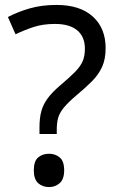

<svg xmlns="http://www.w3.org/2000/svg" viewBox="-20 -744 474 778"><path d="M140 -228Q140 -266 147.5 -293.5Q155 -321 173.5 -346Q192 -371 224 -398Q263 -431 284.5 -453Q306 -475 315 -496Q324 -517 324 -547Q324 -595 293 -621Q262 -647 203 -647Q154 -647 116 -634.5Q78 -622 43 -605L12 -675Q52 -696 100.5 -710Q149 -724 209 -724Q304 -724 356 -677Q408 -630 408 -549Q408 -504 393.5 -472.5Q379 -441 352.5 -414.5Q326 -388 290 -358Q257 -330 239.5 -309Q222 -288 216 -267.5Q210 -247 210 -218V-201H140ZM117 -54Q117 -91 134.5 -106Q152 -121 179 -121Q204 -121 222 -106Q240 -91 240 -54Q240 -18 222 -2Q204 14 179 14Q152 14 134.5 -2Q117 -18 117 -54Z"/></svg>

Font: Noto Sans Zanabazar Square
Style: Regular
Weight: 400
Version: Version 2.005; ttfautohint (v1.8.4.7-5d5b)